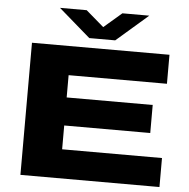

<svg xmlns="http://www.w3.org/2000/svg" viewBox="-58 -939 980 996"><g transform="rotate(5 431.5 -440.5)"><path d="M214 -881H353L446 -801L539 -881H679L514 -738H379ZM85 0V-688H801V-537H289V-421H737V-275H289V-151H809V0Z"/></g></svg>

Font: Archivo Expanded ExtraBold
Style: Regular
Weight: 800
Width: 7
Designer: Hector Gatti
Foundry: Omnibus-Type
Version: Version 2.001; ttfautohint (v1.8.3)